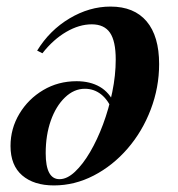

<svg xmlns="http://www.w3.org/2000/svg" viewBox="-20 -550 541 584"><path d="M321 -215Q309 -246 287.5 -263Q266 -280 238 -280Q205 -280 177.5 -253.5Q150 -227 134.5 -183Q119 -139 119 -84Q119 -5 161 -5Q184 -5 208 -27.5Q232 -50 254 -87.5Q276 -125 293.5 -172Q311 -219 321.5 -270Q332 -321 332 -369Q332 -425 314.5 -450.5Q297 -476 259 -476Q221 -476 181.5 -453Q142 -430 109 -388L93 -396Q131 -458 191.5 -494Q252 -530 316 -530Q388 -530 426 -485Q464 -440 464 -355Q464 -284 438.5 -217Q413 -150 368 -98Q323 -46 265 -16Q207 14 144 14Q83 14 47.5 -16.5Q12 -47 12 -106Q12 -159 39 -204Q66 -249 111.5 -276Q157 -303 213 -303Q254 -303 283.5 -286Q313 -269 329 -233Z"/></svg>

Font: Playfair Display SemiBold
Style: Italic
Weight: 600
Italic angle: -14°
Designer: Claus Eggers Sørensen
Foundry: Claus Eggers Sørensen
Version: Version 1.203